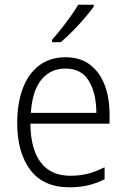

<svg xmlns="http://www.w3.org/2000/svg" viewBox="-20 -785 536 815"><path d="M259 -542Q321 -542 362.5 -510Q404 -478 424.5 -423.5Q445 -369 445 -300V-260H109Q110 -152 153 -95.5Q196 -39 278 -39Q319 -39 352.5 -47.5Q386 -56 424 -75V-24Q390 -7 354.5 1.5Q319 10 275 10Q164 10 108.5 -64Q53 -138 53 -263Q53 -346 76.5 -409Q100 -472 146 -507Q192 -542 259 -542ZM258 -494Q194 -494 155.5 -446.5Q117 -399 111 -306H389Q389 -388 357.5 -441Q326 -494 258 -494ZM378 -757Q363 -736 339 -708Q315 -680 288 -652.5Q261 -625 238 -606H201V-616Q230 -649 261 -690Q292 -731 312 -765H378Z"/></svg>

Font: Noto Sans Lao UI SemCond Light
Style: Regular
Weight: 300
Width: 4
Designer: Monotype Design Team
Foundry: Monotype Imaging Inc.
Version: Version 2.000; ttfautohint (v1.8.4.7-5d5b)